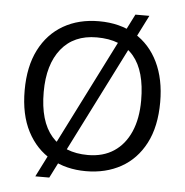

<svg xmlns="http://www.w3.org/2000/svg" viewBox="-57 -823 908 944"><g transform="rotate(5 397.5 -350.5)"><path d="M397 20Q300 20 224.5 -22.5Q149 -65 106 -147.5Q63 -230 63 -350Q63 -468 105 -550.5Q147 -633 222.5 -676.5Q298 -720 398 -720Q502 -720 577 -674.5Q652 -629 692 -546Q732 -463 732 -350Q732 -229 689 -146.5Q646 -64 570.5 -22Q495 20 397 20ZM152 67 573 -768H642L221 67ZM400 -60Q475 -60 528 -95Q581 -130 609.5 -195Q638 -260 638 -350Q638 -495 577 -567.5Q516 -640 394 -640Q281 -640 219 -563Q157 -486 157 -350Q157 -206 220 -133Q283 -60 400 -60Z"/></g></svg>

Font: Moderustic
Style: Regular
Weight: 400
Designer: Tural Alisoy
Foundry: TAFT Foundry
Version: Version 2.120